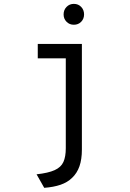

<svg xmlns="http://www.w3.org/2000/svg" viewBox="-20 -732 656 966"><path d="M202.5 213 164 145Q223 138.5 255 124Q287 109.5 299 83Q311 56.5 311 13.5V-511H392V20.5Q392 69.5 379.8 104.5Q367.5 139.5 342.5 163Q319.5 185.5 284.8 197.5Q250 209.5 202.5 213ZM170 -438.5V-511H357.5V-438.5ZM351.5 -607.5Q329.5 -607.5 314.8 -622.5Q300 -637.5 300 -659.5Q300 -682 314.8 -697.2Q329.5 -712.5 351.5 -712.5Q374 -712.5 388.5 -697.2Q403 -682 403 -659.5Q403 -637.5 388.5 -622.5Q374 -607.5 351.5 -607.5Z"/></svg>

Font: Overpass Mono
Style: Regular
Weight: 400
Designer: Delve Withrington, Dave Bailey
Foundry: Delve Fonts LLC
Version: Version 4.000